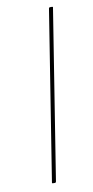

<svg xmlns="http://www.w3.org/2000/svg" viewBox="-81 -719 364 754"><g transform="rotate(-10 101.0 -341.5)"><path d="M68 0Q66 0 64.5 -0.5Q63 -1 64 -5L171 -679Q172 -683 176 -683H183Q185 -683 186.5 -682.5Q188 -682 187 -679L80 -5Q79 0 75 0Z"/></g></svg>

Font: Sofia Sans Hairline
Style: Italic
Weight: 1
Italic angle: -9°
Designer: Botio Nikoltchev, Ani Petrova
Foundry: lettersoup
Version: Version 4.102